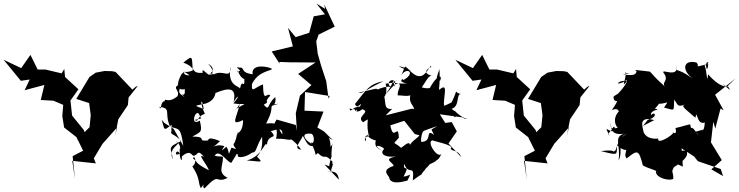

<svg xmlns="http://www.w3.org/2000/svg" viewBox="-91 -918 4081 1060"><path d="M249 -513 160 -534H117L77 -615L26 -542L-71 -588L24 -472L73 -479L45 -420L154 -449L134 -366L204 -362L258 -339L253 -277L263 -214L331 -161L368 -86L310 -56L323 71L308 -30L438 -16L427 -44L475 -124L556 -215L544 -166L562 -259L615 -338L619 -380L670 -444L658 -439L640 -423L547 -521L527 -525L486 -526L438 -517L403 -493L330 -372L401 -349L410 -282L403 -211L418 -230L334 -147L384 -162L372 -200L307 -280L298 -363L342 -425L268 -493L264 -537Z M984 -256C1006 -239 996 -278 1040 -289C1006 -365 1024 -383 1034 -316C968 -339 996 -334 1024 -342C1105 -353 1100 -421 1097 -404C1177 -437 1217 -436 1198 -351C1211 -383 1247 -408 1198 -347C1270 -335 1285 -363 1197 -307C1205 -315 1208 -303 1233 -345C1214 -262 1178 -221 1251 -255C1251 -175 1203 -179 1224 -187C1207 -157 1223 -176 1204 -130C1181 -110 1244 -83 1187 -103C1162 -44 1181 -76 1159 -108C1123 -77 1133 -88 1148 -111C1089 -131 1058 -76 1124 -139C1042 -172 1069 -138 1050 -142C996 -138 1055 -164 971 -164C1015 -190 1029 -184 1012 -252C951 -215 993 -332 1011 -281L1019 -264ZM802 -256C819 -196 811 -214 824 -206C876 -241 850 -229 856 -195C844 -174 875 -180 909 -139C825 -102 857 -100 863 -37C831 -111 923 -120 880 -139C931 -101 878 -67 905 -101C889 -56 924 9 910 -76C854 -34 891 -127 907 -49C961 -99 966 -58 978 -58C1002 -60 999 -99 1035 -51C991 -78 1056 -4 1062 22C977 -22 1004 -23 975 -43C980 -68 1002 -22 971 1C1016 68 1001 92 1018 121C1067 55 1013 110 1038 122C1128 27 1093 100 1166 64C1108 35 1140 2 1140 -50C1136 -59 1123 -49 1094 -59C1120 -99 1163 -21 1186 -19C1230 -87 1206 -64 1225 -65C1208 -47 1255 -41 1302 -76C1325 -74 1319 -101 1356 -163C1359 -113 1353 -81 1328 -53C1368 -14 1346 -28 1271 -32C1362 -55 1374 -152 1383 -115C1384 -187 1453 -141 1400 -199C1400 -180 1471 -235 1468 -176C1432 -221 1464 -244 1378 -236C1439 -350 1374 -324 1447 -345C1391 -343 1437 -321 1429 -382C1381 -342 1400 -301 1365 -340C1407 -363 1358 -346 1401 -390C1384 -415 1363 -340 1361 -452C1316 -437 1296 -399 1300 -454C1334 -523 1395 -524 1412 -537C1388 -553 1293 -567 1304 -508C1232 -517 1264 -548 1230 -545C1193 -554 1255 -523 1237 -517C1266 -572 1224 -507 1219 -526C1224 -537 1226 -494 1258 -481C1260 -420 1246 -491 1234 -429C1232 -443 1159 -443 1183 -552C1180 -473 1146 -539 1086 -506C1061 -506 1108 -512 1058 -566C1090 -548 1090 -525 1069 -513C1108 -504 1101 -509 1060 -506C1033 -526 1024 -543 1028 -516C959 -511 997 -546 921 -572C975 -616 968 -608 973 -529C915 -504 895 -548 956 -502C899 -502 946 -538 912 -510C869 -433 904 -418 929 -426C936 -357 884 -434 935 -372C910 -405 878 -392 916 -459C844 -431 906 -428 889 -387C835 -342 815 -383 819 -359C793 -361 800 -297 789 -328C859 -321 813 -293 849 -217C899 -206 907 -211 921 -113L868 -206L817 -239Z M1727 0C1724 -7 1754 -108 1738 -47C1741 -160 1758 -136 1734 -107C1733 -178 1700 -168 1747 -144L1697 -193L1661 -214L1695 -302L1590 -307L1593 -410L1729 -388L1723 -373L1710 -470L1681 -558L1663 -622L1655 -690L1668 -727L1757 -771L1699 -894L1704 -869L1656 -898L1703 -839L1641 -828L1616 -737L1541 -713L1499 -764L1526 -662L1409 -634L1453 -566L1451 -576L1510 -574L1651 -573L1555 -510L1626 -450H1630L1565 -390L1542 -293L1548 -195L1542 -228L1436 -258C1404 -210 1451 -232 1433 -152C1507 -153 1497 -138 1528 -153C1501 -145 1521 -161 1572 -92C1523 -96 1570 -137 1581 -168C1608 -118 1616 -102 1654 -117C1618 -116 1548 -186 1622 -180C1649 -184 1647 -108 1624 -134C1667 -53 1640 -55 1664 -73C1710 -28 1693 -80 1744 -26C1743 15 1758 -48 1731 40C1744 1 1753 42 1711 24C1731 34 1773 15 1780 74L1700 -10Z M2074 -317C2019 -311 2047 -360 2022 -408C2002 -361 2057 -371 2038 -457C2069 -453 2144 -494 2066 -460C2157 -467 2095 -424 2106 -390C2112 -398 2200 -368 2183 -420C2152 -338 2199 -350 2198 -295C2191 -281 2257 -259 2239 -299L2241 -309L2183 -318L2038 -281ZM2305 -173C2254 -213 2300 -133 2234 -135C2229 -197 2274 -218 2227 -191C2239 -164 2193 -153 2172 -118C2171 -148 2123 -98 2123 -102C2078 -142 2076 -114 2111 -158C2107 -245 2082 -130 2064 -226L2141 -251L2199 -178L2225 -171L2249 -196L2368 -238L2337 -287L2462 -270L2476 -262C2512 -261 2468 -253 2418 -308C2404 -235 2453 -286 2402 -317C2450 -332 2425 -400 2454 -399C2407 -407 2446 -442 2402 -352C2437 -378 2414 -354 2361 -334C2353 -376 2390 -471 2334 -422C2330 -437 2340 -441 2335 -539C2338 -533 2297 -458 2340 -474C2353 -512 2317 -499 2282 -432C2222 -421 2198 -486 2191 -378C2263 -453 2267 -510 2302 -499C2283 -500 2229 -517 2290 -549C2287 -569 2270 -512 2236 -499C2189 -489 2185 -539 2110 -553C2157 -525 2140 -546 2181 -522C2132 -560 2154 -564 2124 -501C2154 -553 2210 -515 2134 -475C2141 -493 2096 -465 2157 -458C2081 -450 2114 -481 2033 -392C2105 -482 2071 -510 2087 -439C2108 -508 2015 -464 2076 -431C2051 -460 1938 -401 2000 -417C1987 -437 1988 -427 1887 -406C1917 -401 1915 -417 2027 -470C1946 -454 1933 -424 1869 -344C1881 -306 1916 -371 1896 -329C1860 -333 1838 -288 1840 -319C1850 -313 1888 -320 1879 -301C1860 -354 1858 -273 1909 -315C1960 -300 1871 -274 1914 -243C1960 -273 1926 -262 1943 -177C1965 -169 1900 -141 1965 -186C1890 -148 1943 -118 1926 -164C1960 -189 1911 -164 1984 -142C1972 -108 1999 -97 2019 -85C1955 -126 2017 -114 2030 -96C2002 -69 2033 -47 2095 -54C2018 -39 2080 -23 2082 -2C2001 25 2066 54 2059 70C2078 104 2138 83 2158 79C2184 28 2174 53 2137 57C2178 -22 2132 38 2140 -14C2168 58 2198 -21 2188 78C2284 7 2198 84 2262 11C2224 34 2267 13 2281 -11C2356 -42 2304 -48 2306 -62C2290 -37 2323 -4 2349 -77C2336 -25 2259 -135 2296 -143C2384 -120 2412 -109 2397 -98C2403 -80 2440 -92 2455 -51L2385 -126L2431 -193L2403 -244L2348 -237L2291 -203Z M2743 -513 2654 -534H2611L2571 -615L2520 -542L2423 -588L2518 -472L2567 -479L2539 -420L2648 -449L2628 -366L2698 -362L2752 -339L2747 -277L2757 -214L2825 -161L2862 -86L2804 -56L2817 71L2802 -30L2932 -16L2921 -44L2969 -124L3050 -215L3038 -166L3056 -259L3109 -338L3113 -380L3164 -444L3152 -439L3134 -423L3041 -521L3021 -525L2980 -526L2932 -517L2897 -493L2824 -372L2895 -349L2904 -282L2897 -211L2912 -230L2828 -147L2878 -162L2866 -200L2801 -280L2792 -363L2836 -425L2762 -493L2758 -537Z M3485 -256C3547 -274 3522 -306 3503 -282C3497 -316 3571 -311 3524 -318C3587 -380 3511 -350 3518 -349C3586 -332 3612 -380 3575 -324C3636 -310 3628 -297 3631 -368C3652 -341 3647 -324 3691 -341C3667 -331 3688 -321 3748 -268C3759 -323 3753 -223 3800 -242C3798 -179 3767 -185 3801 -205C3726 -183 3754 -200 3764 -169C3718 -249 3728 -184 3720 -229C3723 -237 3678 -219 3638 -211C3652 -159 3609 -197 3627 -187C3625 -172 3535 -116 3543 -153C3464 -145 3459 -203 3462 -190C3458 -216 3429 -280 3521 -255L3459 -223ZM3896 -454C3939 -426 3949 -406 3929 -440C3931 -444 3896 -420 3818 -508C3812 -442 3812 -529 3799 -556C3848 -577 3790 -591 3812 -535C3826 -563 3808 -564 3833 -567C3723 -546 3780 -545 3754 -573C3682 -590 3669 -533 3734 -483C3643 -552 3642 -511 3646 -554C3653 -486 3563 -539 3571 -518C3607 -471 3560 -468 3579 -441C3474 -535 3516 -520 3477 -525C3426 -530 3404 -536 3423 -526C3421 -492 3373 -508 3347 -504C3431 -524 3338 -504 3364 -519C3365 -475 3335 -427 3370 -469C3338 -482 3290 -443 3347 -463C3407 -507 3339 -411 3304 -386C3376 -401 3341 -422 3296 -384C3298 -332 3344 -397 3287 -310C3346 -334 3305 -269 3359 -314C3334 -328 3276 -263 3320 -211C3286 -215 3257 -171 3273 -171C3235 -244 3278 -173 3306 -200C3298 -252 3285 -165 3280 -242C3277 -170 3329 -176 3354 -180C3294 -161 3337 -117 3324 -31C3352 -85 3311 -158 3368 -179C3305 -142 3319 -82 3298 -83C3273 -59 3343 -98 3226 -84C3326 -59 3312 -61 3316 -115C3382 -61 3367 -121 3362 -64C3401 -67 3342 -89 3368 -43C3427 -89 3435 -97 3458 -5C3490 14 3546 25 3530 30C3531 66 3608 83 3626 69C3628 28 3611 36 3630 5C3718 -51 3700 -68 3702 -86C3639 -91 3646 -68 3602 -32L3679 2L3672 -99L3741 -54L3762 -28L3888 15L3901 54L3836 17L3894 -34L3834 -132L3847 -246L3858 -208L3887 -319L3904 -309L3857 -395L3970 -485L3923 -440Z"/></svg>

Font: Hussar Lance
Style: ExBd
Weight: 700
Foundry: Cannot Into Space Fonts, PlusOne Fonts
Version: Version 2.270